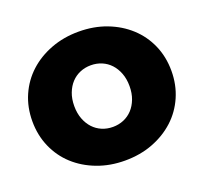

<svg xmlns="http://www.w3.org/2000/svg" viewBox="-126 -863 1087 1025"><g transform="rotate(-20 418.0 -350.0)"><path d="M418 16Q333 16 260.5 -11.5Q188 -39 135 -87.5Q82 -136 52.5 -203.5Q23 -271 23 -350Q23 -430 52.5 -497Q82 -564 135 -612.5Q188 -661 260.5 -688.5Q333 -716 418 -716Q504 -716 576 -688.5Q648 -661 701 -612.5Q754 -564 783.5 -497Q813 -430 813 -350Q813 -271 783.5 -203.5Q754 -136 701 -87.5Q648 -39 576 -11.5Q504 16 418 16ZM418 -175Q451 -175 479.5 -187Q508 -199 529 -221.5Q550 -244 562.5 -276.5Q575 -309 575 -350Q575 -391 562.5 -423.5Q550 -456 529 -478.5Q508 -501 479.5 -513Q451 -525 418 -525Q385 -525 356.5 -513Q328 -501 307 -478.5Q286 -456 273.5 -423.5Q261 -391 261 -350Q261 -309 273.5 -276.5Q286 -244 307 -221.5Q328 -199 356.5 -187Q385 -175 418 -175Z"/></g></svg>

Font: Montserrat-Alt1 Black
Style: Regular
Weight: 900
Designer: Differentunic
Foundry: Differentunic
Version: Version 7.222